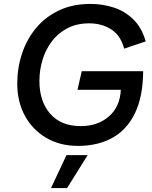

<svg xmlns="http://www.w3.org/2000/svg" viewBox="-20 -735 774 979"><path d="M378 9Q286 9 216 -32Q146 -73 107 -144.5Q68 -216 68 -309Q68 -388 92 -461Q116 -534 163 -591Q210 -648 280 -681.5Q350 -715 442 -715Q503 -715 560 -696.5Q617 -678 660 -636Q703 -594 723 -524L613 -487Q595 -555 546.5 -585.5Q498 -616 435 -616Q372 -616 324.5 -591.5Q277 -567 245 -525Q213 -483 197 -430.5Q181 -378 181 -322Q181 -218 236 -155Q291 -92 392 -92Q479 -92 535.5 -141.5Q592 -191 596 -277H375L397 -372H710Q709 -242 668 -157.5Q627 -73 552.5 -32Q478 9 378 9ZM427 56 322 224H240L319 56Z"/></svg>

Font: Prodigy Sans Medium
Style: Italic
Weight: 500
Italic angle: -13°
Designer: Wei Huang
Foundry: Wei Huang
Version: Version 1.003; ttfautohint (v1.8.3)